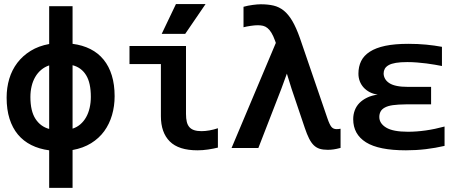

<svg xmlns="http://www.w3.org/2000/svg" viewBox="-20 -720 2239 934"><path d="M219.2 -689.9H333V-506.8Q381.8 -500.5 419.9 -481.2Q458 -461.9 484.1 -429.7Q510.3 -397.5 523.9 -353Q537.6 -308.6 537.6 -252Q537.6 -203.6 524.9 -160.2Q512.2 -116.7 487.1 -82Q461.9 -47.4 423.3 -23.4Q384.8 0.5 333 9.8V193.8H219.2V11.2Q170.9 4.9 132.3 -14.4Q93.8 -33.7 67.1 -65.7Q40.5 -97.7 26.4 -142.3Q12.2 -187 12.2 -245.1Q12.2 -293.5 25.1 -336.7Q38.1 -379.9 64.2 -414.3Q90.3 -448.7 129.2 -472.7Q168 -496.6 219.2 -505.9ZM333 -94.2Q354.5 -101.1 371.1 -115.5Q387.7 -129.9 398.9 -149.9Q410.2 -169.9 416 -195.1Q421.9 -220.2 421.9 -249Q421.9 -316.9 398.9 -354.2Q376 -391.6 333 -402.8ZM219.2 -401.9Q197.3 -394.5 180.2 -380.1Q163.1 -365.7 151.4 -345.5Q139.6 -325.2 133.8 -300.5Q127.9 -275.9 127.9 -248Q127.9 -179.7 152.6 -141.8Q177.2 -104 219.2 -92.8Z M1040 -2Q1018.1 3.4 992.2 7.3Q966.3 11.2 940.9 11.2Q849.1 11.2 805.9 -32Q762.7 -75.2 762.7 -154.8V-408.2H609.9V-496.1H884.8V-166Q884.8 -143.1 888.7 -127.2Q892.6 -111.3 901.6 -101.3Q910.6 -91.3 925 -86.7Q939.5 -82 960 -82Q978.5 -82 999.3 -85.7Q1020 -89.4 1040 -96.2ZM880.9 -555.2H766.6L835.9 -700.2H980ZM549.8 -496.1Z M1318.4 -521Q1309.6 -545.4 1300.5 -560.3Q1291.5 -575.2 1281.2 -583.5Q1271 -591.8 1259.5 -594.5Q1248 -597.2 1233.9 -597.2Q1219.2 -597.2 1199.5 -594.2Q1179.7 -591.3 1164.6 -587.4V-687Q1185.5 -692.9 1209 -696Q1232.4 -699.2 1248.5 -699.2Q1283.2 -699.2 1310.5 -692.9Q1337.9 -686.5 1360.4 -668.5Q1382.8 -650.4 1401.9 -618.2Q1420.9 -585.9 1439 -534.7L1573.2 -143.1Q1583.5 -113.3 1592.5 -102.5Q1601.6 -91.8 1617.2 -91.8Q1621.1 -91.8 1627 -92.3Q1632.8 -92.8 1636.7 -93.8V-0.5Q1616.2 4.9 1602.5 6.8Q1588.9 8.8 1574.2 8.8Q1551.3 8.8 1534.9 3.7Q1518.6 -1.5 1506.1 -13.7Q1493.7 -25.9 1483.4 -46.4Q1473.1 -66.9 1462.9 -97.2L1398.4 -288.1L1375.5 -361.8L1348.6 -288.1L1236.8 0H1106.4L1321.8 -511.2Z M2129.9 -398.9Q2114.3 -401.9 2095 -405.3Q2075.7 -408.7 2054.4 -411.4Q2033.2 -414.1 2009.5 -416Q1985.8 -418 1961.4 -418Q1928.2 -418 1906 -414.3Q1883.8 -410.6 1870.6 -403.1Q1857.4 -395.5 1851.8 -385.3Q1846.2 -375 1846.2 -362.8Q1846.2 -349.6 1853 -337.2Q1859.9 -324.7 1873.8 -315.7Q1887.7 -306.6 1910.2 -302Q1932.6 -297.4 1963.9 -297.4H2077.1V-212.4H1956.1Q1915.5 -211.9 1891.4 -208.5Q1867.2 -205.1 1852.3 -197Q1837.4 -189 1831.3 -177.2Q1825.2 -165.5 1825.2 -150.9Q1825.2 -119.6 1858.4 -99.4Q1891.6 -79.1 1964.4 -79.1Q2005.9 -79.1 2050.8 -85.4Q2095.7 -91.8 2142.6 -104.5V-10.3Q2098.1 0 2051.3 5.6Q2004.4 11.2 1954.6 11.2Q1822.3 11.2 1760.3 -27.8Q1698.2 -66.9 1698.2 -140.1Q1698.2 -163.1 1705.8 -183.3Q1713.4 -203.6 1728.5 -219Q1743.7 -234.4 1765.9 -245.1Q1788.1 -255.9 1817.4 -259.8Q1795.9 -262.7 1778.6 -271.7Q1761.2 -280.8 1749 -294.2Q1736.8 -307.6 1730.2 -324.7Q1723.6 -341.8 1723.6 -361.8Q1723.6 -396 1736.8 -422.9Q1750 -449.7 1779.1 -468.5Q1808.1 -487.3 1854.2 -497.1Q1900.4 -506.8 1966.3 -506.8Q2012.7 -506.8 2053 -502.9Q2093.3 -499 2129.9 -492.2Z"/></svg>

Font: Code New Roman
Style: Bold
Weight: 700
Monospace: yes
Designer: Sam Radian
Foundry: Code New Roman
Version: Version 1.508 October 19, 2014